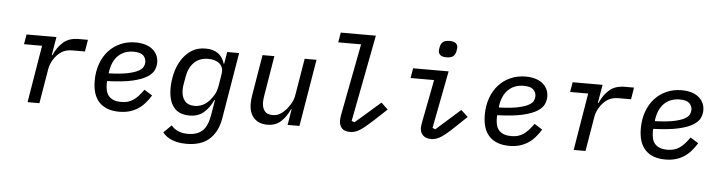

<svg xmlns="http://www.w3.org/2000/svg" viewBox="-53 -1004 5507 1471"><g transform="rotate(5 2700.0 -268.5)"><path d="M172 0 245 -440H106L119 -516H349L325 -375H330Q358 -439 402.5 -477.5Q447 -516 521 -516H591L576 -425H486Q442 -425 414 -412.5Q386 -400 362 -374Q356 -368 348 -357.5Q340 -347 332 -333Q324 -319 317 -301.5Q310 -284 307 -263L263 0Z M878 12Q777 12 723.5 -43.5Q670 -99 670 -209Q670 -279 691 -338Q712 -397 750 -439Q788 -481 841 -504.5Q894 -528 958 -528Q996 -528 1028.5 -519Q1061 -510 1084.5 -492Q1108 -474 1121.5 -448Q1135 -422 1135 -388Q1135 -360 1122.5 -331Q1110 -302 1071 -277Q1032 -252 959 -235Q886 -218 765 -214Q764 -207 764 -200.5Q764 -194 764 -192Q764 -166 769 -143Q774 -120 787.5 -102.5Q801 -85 825 -74.5Q849 -64 887 -64Q914 -64 935.5 -70Q957 -76 976.5 -88.5Q996 -101 1015.5 -122Q1035 -143 1056 -173L1118 -134Q1096 -99 1072 -72Q1048 -45 1019 -26.5Q990 -8 955 2Q920 12 878 12ZM949 -456Q877 -456 831 -412.5Q785 -369 773 -285L772 -274Q862 -277 915.5 -288Q969 -299 997.5 -314.5Q1026 -330 1035 -348Q1044 -366 1044 -384Q1044 -414 1022.5 -435Q1001 -456 949 -456Z M1414 212Q1285 212 1228 140L1288 81Q1309 107 1341 121Q1373 135 1418 135Q1485 135 1525.5 100Q1566 65 1581 -22L1601 -140H1596Q1567 -78 1524.5 -42Q1482 -6 1415 -6Q1334 -6 1294 -57Q1254 -108 1254 -202Q1254 -256 1267.5 -313.5Q1281 -371 1310.5 -419Q1340 -467 1385.5 -497.5Q1431 -528 1495 -528Q1612 -528 1643 -425H1647L1662 -516H1754L1669 -7Q1659 51 1636.5 92.5Q1614 134 1581.5 160.5Q1549 187 1506.5 199.5Q1464 212 1414 212ZM1449 -83Q1480 -83 1509 -96Q1538 -109 1564 -138Q1579 -155 1595.5 -182.5Q1612 -210 1619 -251L1634 -344Q1642 -395 1611 -423Q1580 -451 1523 -451Q1454 -451 1413 -409Q1372 -367 1361 -298L1352 -246Q1350 -233 1348.5 -223Q1347 -213 1347 -201Q1347 -144 1372.5 -113.5Q1398 -83 1449 -83Z M2192 -122H2188Q2159 -60 2119 -24Q2079 12 2016 12Q1950 12 1913 -28Q1876 -68 1876 -137Q1876 -154 1877.5 -172Q1879 -190 1883 -211L1934 -516H2025L1975 -213Q1969 -180 1969 -157Q1969 -115 1988.5 -90Q2008 -65 2050 -65Q2082 -65 2107 -80Q2132 -95 2154 -120Q2159 -126 2167 -136.5Q2175 -147 2184 -161.5Q2193 -176 2200.5 -194.5Q2208 -213 2211 -234L2258 -516H2349L2263 0H2172Z M2653 12Q2608 12 2588.5 -10.5Q2569 -33 2569 -68Q2569 -77 2570 -87.5Q2571 -98 2573 -110L2679 -664H2503L2516 -740H2786L2658 -73L2681 -65L2874 -233L2925 -184L2830 -95Q2795 -63 2769.5 -42Q2744 -21 2724 -9Q2704 3 2687 7.5Q2670 12 2653 12Z M3340 -622Q3305 -622 3291 -635Q3277 -648 3277 -666Q3277 -679 3281 -698Q3286 -723 3302.5 -736Q3319 -749 3352 -749Q3387 -749 3401 -736Q3415 -723 3415 -705Q3415 -692 3411 -673Q3406 -648 3389.5 -635Q3373 -622 3340 -622ZM3277 12Q3235 12 3213 -10Q3191 -32 3191 -67Q3191 -78 3193 -89.5Q3195 -101 3197 -114L3260 -440H3079L3092 -516H3365L3280 -74L3302 -65L3488 -230L3541 -181L3456 -100Q3423 -68 3397.5 -46.5Q3372 -25 3351.5 -12Q3331 1 3313.5 6.5Q3296 12 3277 12Z M3878 12Q3777 12 3723.5 -43.5Q3670 -99 3670 -209Q3670 -279 3691 -338Q3712 -397 3750 -439Q3788 -481 3841 -504.5Q3894 -528 3958 -528Q3996 -528 4028.5 -519Q4061 -510 4084.5 -492Q4108 -474 4121.5 -448Q4135 -422 4135 -388Q4135 -360 4122.5 -331Q4110 -302 4071 -277Q4032 -252 3959 -235Q3886 -218 3765 -214Q3764 -207 3764 -200.5Q3764 -194 3764 -192Q3764 -166 3769 -143Q3774 -120 3787.5 -102.5Q3801 -85 3825 -74.5Q3849 -64 3887 -64Q3914 -64 3935.5 -70Q3957 -76 3976.5 -88.5Q3996 -101 4015.5 -122Q4035 -143 4056 -173L4118 -134Q4096 -99 4072 -72Q4048 -45 4019 -26.5Q3990 -8 3955 2Q3920 12 3878 12ZM3949 -456Q3877 -456 3831 -412.5Q3785 -369 3773 -285L3772 -274Q3862 -277 3915.5 -288Q3969 -299 3997.5 -314.5Q4026 -330 4035 -348Q4044 -366 4044 -384Q4044 -414 4022.5 -435Q4001 -456 3949 -456Z M4372 0 4445 -440H4306L4319 -516H4549L4525 -375H4530Q4558 -439 4602.5 -477.5Q4647 -516 4721 -516H4791L4776 -425H4686Q4642 -425 4614 -412.5Q4586 -400 4562 -374Q4556 -368 4548 -357.5Q4540 -347 4532 -333Q4524 -319 4517 -301.5Q4510 -284 4507 -263L4463 0Z M5078 12Q4977 12 4923.5 -43.5Q4870 -99 4870 -209Q4870 -279 4891 -338Q4912 -397 4950 -439Q4988 -481 5041 -504.5Q5094 -528 5158 -528Q5196 -528 5228.5 -519Q5261 -510 5284.5 -492Q5308 -474 5321.5 -448Q5335 -422 5335 -388Q5335 -360 5322.5 -331Q5310 -302 5271 -277Q5232 -252 5159 -235Q5086 -218 4965 -214Q4964 -207 4964 -200.5Q4964 -194 4964 -192Q4964 -166 4969 -143Q4974 -120 4987.5 -102.5Q5001 -85 5025 -74.5Q5049 -64 5087 -64Q5114 -64 5135.5 -70Q5157 -76 5176.5 -88.5Q5196 -101 5215.5 -122Q5235 -143 5256 -173L5318 -134Q5296 -99 5272 -72Q5248 -45 5219 -26.5Q5190 -8 5155 2Q5120 12 5078 12ZM5149 -456Q5077 -456 5031 -412.5Q4985 -369 4973 -285L4972 -274Q5062 -277 5115.5 -288Q5169 -299 5197.5 -314.5Q5226 -330 5235 -348Q5244 -366 5244 -384Q5244 -414 5222.5 -435Q5201 -456 5149 -456Z"/></g></svg>

Font: IBM Plex Mono Text
Style: Italic
Weight: 450
Italic angle: -9°
Monospace: yes
Designer: Mike Abbink, Paul van der Laan, Pieter van Rosmalen
Foundry: Bold Monday
Version: Version 2.1